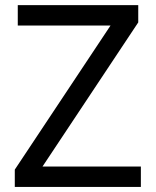

<svg xmlns="http://www.w3.org/2000/svg" viewBox="-20 -734 612 754"><path d="M38.1 0V-67.9L414.1 -633.8H49.8V-713.9H522.9V-646L147 -80.1H533.2V0Z"/></svg>

Font: Kurinto Seri
Style: Regular
Weight: 400
Designer: Kurinto was developed by Clint Goss from a range of fonts that are compatible with the SIL Open Font License Version 1.1
Foundry: Clinton F. Goss
Version: Version 2.196; July 25, 2020